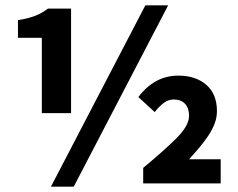

<svg xmlns="http://www.w3.org/2000/svg" viewBox="-20 -684 886 716"><path d="M514 0V-58Q589 -120 637 -167.5Q685 -215 685 -252Q685 -281 670 -297Q655 -313 628 -313Q608 -313 591 -300.5Q574 -288 557 -266L496 -322Q556 -402 645 -402Q710 -402 749.5 -367.5Q789 -333 789 -270Q789 -246 780.5 -223.5Q772 -201 757.5 -179Q743 -157 724.5 -135Q706 -113 685 -90H803V0ZM136 -262V-543H47V-609Q67 -612 82.5 -616Q98 -620 111 -625Q124 -630 135.5 -636.5Q147 -643 159 -652H245V-262ZM170 12 522 -664H607L255 12Z"/></svg>

Font: TypoPRO Source Sans Pro
Style: Bold
Weight: 700
Designer: Paul D. Hunt
Foundry: Adobe Systems Incorporated
Version: Version 2.020;PS 2.000;hotconv 1.0.86;makeotf.lib2.5.63406